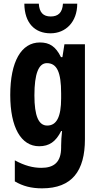

<svg xmlns="http://www.w3.org/2000/svg" viewBox="-20 -789 540 1049"><path d="M402 -769H324C321 -719 297 -699 257 -699C216 -699 195 -721 192 -769H113C114 -662 171 -607 256 -607C339 -607 402 -669 402 -769ZM198 -557C96 -557 36 -452 36 -270C36 -93 95 10 194 10C249 10 285 -15 314 -73H319C316 -48 314 -15 314 7V17C314 98 274 128 206 128C160 128 114 116 61 87V202C105 228 151 240 210 240C374 240 444 144 444 -28V-547H332L321 -477H313C284 -536 250 -557 198 -557ZM236 -444C291 -444 314 -395 314 -279V-252C314 -150 289 -103 238 -103C191 -103 168 -155 168 -268C168 -386 191 -444 236 -444Z"/></svg>

Font: Noto Sans Ethiopic ExtraCondensed
Style: Bold
Weight: 700
Width: 2
Designer: Monotype Design Team
Foundry: Monotype Imaging Inc.
Version: Version 2.102